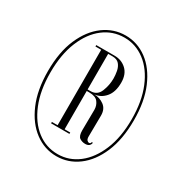

<svg xmlns="http://www.w3.org/2000/svg" viewBox="-128 -804 676 712"><g transform="rotate(30 210.0 -448.0)"><path d="M209.5 -190Q158.5 -190 116.8 -221Q75 -252 50 -309.8Q25 -367.5 25 -448.5Q25 -530 50 -587.5Q75 -645 117 -675.8Q159 -706.5 209.5 -706.5Q260 -706.5 301.5 -675.8Q343 -645 367.8 -587.2Q392.5 -529.5 392.5 -448.5Q392.5 -367.5 367.8 -309.5Q343 -251.5 301.5 -220.8Q260 -190 209.5 -190ZM209.5 -199Q258 -199 297.5 -229.2Q337 -259.5 360.2 -315.5Q383.5 -371.5 383.5 -448.5Q383.5 -525.5 360.2 -581.5Q337 -637.5 297.5 -667.5Q258 -697.5 209.5 -697.5Q160 -697.5 120.8 -667.5Q81.5 -637.5 58.5 -581.5Q35.5 -525.5 35.5 -448.5Q35.5 -371.5 58.5 -315.5Q81.5 -259.5 120.8 -229.2Q160 -199 209.5 -199ZM279.5 -283Q266 -283 255.5 -290Q245 -297 245 -321.5Q245 -344 245.5 -367Q246 -390 246 -409.5Q246 -428 235.2 -442Q224.5 -456 197.5 -456H186.5V-292H210.5V-286H132V-292H156.5V-615H132V-621H210.5Q240.5 -621 261.2 -601.8Q282 -582.5 282 -546.5Q282 -506 263 -483.8Q244 -461.5 217 -459Q240.5 -459 259.2 -445.2Q278 -431.5 278 -403.5Q278 -380.5 277.5 -356.8Q277 -333 277 -313.5Q277 -302.5 281.2 -298Q285.5 -293.5 289.5 -293.5Q296.5 -293.5 297.5 -301H302.5Q299.5 -283 279.5 -283ZM186.5 -462.5H199.5Q227.5 -462.5 238.5 -489.5Q249.5 -516.5 249.5 -545.5Q249.5 -560 246.5 -576.2Q243.5 -592.5 234 -603.8Q224.5 -615 204.5 -615H186.5Z"/></g></svg>

Font: Imbue 100pt Light
Style: Regular
Weight: 300
Designer: Tyler Finck
Foundry: Etcetera Type Company
Version: Version 1.102; ttfautohint (v1.8.3)